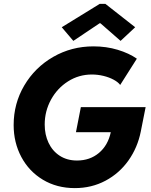

<svg xmlns="http://www.w3.org/2000/svg" viewBox="-20 -968 783 996"><path d="M50.8 -319.3Q50.8 -431.2 106 -524.7Q161.1 -618.2 256.1 -672.9Q351.1 -727.5 464.8 -727.5Q531.7 -727.5 590.6 -709.7Q649.4 -691.9 689.9 -663.6L603.5 -527.3Q592.8 -542 569.8 -554.4Q546.9 -566.9 517.1 -574.2Q487.3 -581.5 456.5 -581.5Q389.2 -581.5 333 -545.9Q276.9 -510.3 244.4 -450.7Q211.9 -391.1 211.9 -321.8Q211.9 -269.5 231.9 -227.1Q252 -184.6 290 -159.9Q328.1 -135.3 379.4 -135.3Q446.3 -135.3 493.2 -174.6Q540 -213.9 554.7 -282.2H374L399.4 -412.1H735.4L710.4 -286.1Q693.8 -202.6 646.5 -135.7Q599.1 -68.8 527.1 -30.5Q455.1 7.8 368.2 7.8Q274.9 7.8 202.6 -35.6Q130.4 -79.1 90.6 -153.8Q50.8 -228.5 50.8 -319.3ZM300.3 -826.7 497.1 -947.8H526.9L681.2 -826.7L605.5 -755.9L501 -847.2H496.6L360.4 -755.9Z"/></svg>

Font: Reddit Sans Vanilla ExtraBold
Style: Italic
Weight: 800
Italic angle: -11.25°
Designer: Stephen Hutchings
Version: Version 1.013